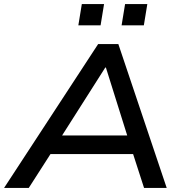

<svg xmlns="http://www.w3.org/2000/svg" viewBox="-39 -921 895 941"><path d="M-19 0 442 -705H541L778 0H667L603 -198L648 -166H170L229 -198L102 0ZM477 -590 250 -233 223 -257H624L592 -233L480 -590ZM557 -797 574 -901H683L666 -797ZM345 -797 362 -901H471L454 -797Z"/></svg>

Font: Nunito Sans 10pt SemiExpanded SemiBold
Style: Italic
Weight: 600
Width: 6
Italic angle: -9°
Designer: Vernon Adams
Foundry: Vernon Adams
Version: Version 3.101;gftools[0.9.27]